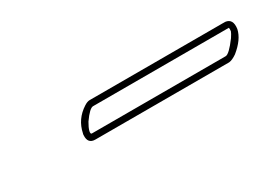

<svg xmlns="http://www.w3.org/2000/svg" viewBox="-17 -403 393 281"><g transform="rotate(-30 179.5 -263.0)"><path d="M324.2 -235.8H98.1Q85.4 -235.8 86.4 -250Q86.4 -252 86.9 -252.9Q91.3 -274.4 110.4 -286.6Q115.7 -290 119.6 -290H348.6Q361.3 -288.6 358.9 -272Q355.5 -256.3 337.4 -241.7Q329.6 -236.3 324.2 -235.8ZM324.2 -246.1Q330.1 -246.1 344.2 -265.1Q348.1 -271 349.1 -273.9Q349.6 -277.8 349.1 -279.8H348.6H119.6Q113.8 -279.8 102.5 -263.7Q98.1 -256.3 96.7 -251Q95.7 -246.1 98.1 -246.1Z"/></g></svg>

Font: Linux Biolinum Outline O
Style: Italic
Weight: 400
Italic angle: -12°
Designer: Philipp H. Poll
Foundry: Philipp H. Poll
Version: Version 0.6.2